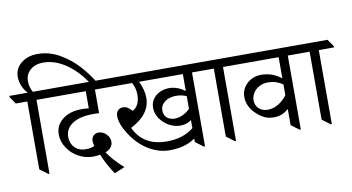

<svg xmlns="http://www.w3.org/2000/svg" viewBox="-132 -1124 2638 1439"><g transform="rotate(-10 1187.5 -404.5)"><path d="M82.5 -41V-557.6H-4.9L-42.5 -612.3V-622.1H97.2Q72.8 -647 58.3 -681.4Q43.9 -715.8 43.9 -750Q43.9 -814 93.5 -854.5Q143.1 -895 219.2 -895Q308.1 -895 387 -849.4Q465.8 -803.7 523.9 -739.3Q582 -674.8 621.1 -608.4L584 -588.4Q517.6 -698.7 429.2 -761.5Q340.8 -824.2 250 -824.2Q189 -824.2 151.1 -791.3Q113.3 -758.3 113.3 -705.1Q113.3 -662.6 135.7 -622.1H231L268.6 -567.4V-557.6H152.3V4.4H143.6Z M337.9 -241.2Q337.9 -192.4 369.6 -160.6Q401.4 -128.9 451.2 -128.9Q496.6 -128.9 519.5 -143.1Q512.7 -160.6 512.7 -182.1Q512.7 -204.6 527.8 -220.2Q543 -235.8 566.4 -235.8Q599.6 -235.8 625.2 -210.2Q650.9 -184.6 650.9 -150.4Q650.9 -130.4 637.5 -111.3Q624 -92.3 593.8 -80.6Q631.3 -21 713.9 53.2L634.8 85.9Q583 9.3 550.8 -70.3Q531.7 -64.9 496.6 -64.9Q439 -64.9 387 -93.3Q335 -121.6 303.2 -170.7Q271.5 -219.7 271.5 -272Q271.5 -342.3 326.9 -386.2Q382.3 -430.2 472.7 -430.2Q499 -430.2 527.3 -427.2V-557.6H231L193.4 -612.3V-622.1H685.1L722.7 -567.4V-557.6H597.2V-378.4L550.3 -379.4Q450.7 -379.4 394.3 -342.5Q337.9 -305.7 337.9 -241.2Z M1451.7 -557.6H1335.9V4.9H1326.7L1266.1 -40.5V-66.9Q1190.4 -12.2 1072.3 -12.2Q988.8 -12.2 912.4 -58.3Q835.9 -104.5 781.2 -188Q726.6 -271.5 726.6 -332Q726.6 -358.9 741.5 -374.5Q756.3 -390.1 779.3 -390.1Q799.8 -390.1 815.2 -380.4Q830.6 -370.6 848.1 -351.1Q903.8 -380.9 903.8 -466.3Q903.8 -515.1 879.9 -557.6H685.1L647.5 -612.3V-622.1H1414.1L1451.7 -567.4ZM1266.1 -557.6H933.1Q965.8 -489.3 965.8 -430.2Q965.8 -305.2 814.5 -227.5Q882.8 -81.1 1061.5 -81.1Q1186.5 -81.1 1266.1 -146V-207.5Q1231 -180.2 1182.6 -180.2Q1139.6 -180.2 1098.4 -202.1Q1057.1 -224.1 1029.8 -262.9Q1002.4 -301.8 1002.4 -345.2Q1002.4 -400.9 1043.7 -436.3Q1085 -471.7 1148.4 -471.7Q1178.7 -471.7 1209.5 -460Q1240.2 -448.2 1266.1 -428.2ZM1266.1 -389.6Q1229 -405.8 1188 -405.8Q1135.3 -405.8 1101.3 -380.6Q1067.4 -355.5 1067.4 -314.5Q1067.4 -278.8 1090.8 -259Q1114.3 -239.3 1149.9 -239.3Q1180.2 -239.3 1211.9 -254.4Q1243.7 -269.5 1266.1 -293.5Z M1687.5 -557.6H1571.8V4.9H1562.5L1502 -40.5V-557.6H1414.1L1376.5 -612.3V-622.1H1649.9L1687.5 -567.4Z M2180.7 -557.6H2064.9V4.9H2055.7L1995.1 -40.5V-163.6Q1947.8 -119.6 1885.3 -119.6Q1845.2 -119.6 1816.4 -132.1Q1787.6 -144.5 1755.4 -173.3Q1723.1 -202.1 1706.5 -236.1Q1689.9 -270 1689.9 -307.1Q1689.9 -368.2 1734.4 -409.2Q1778.8 -450.2 1843.8 -450.2Q1927.2 -450.2 1995.1 -396.5V-557.6H1649.9L1612.3 -612.3V-622.1H2143.1L2180.7 -567.4ZM1995.1 -267.1V-350.6Q1966.3 -369.1 1940.7 -377.2Q1915 -385.3 1883.3 -385.3Q1843.8 -385.3 1814.2 -368.4Q1784.7 -351.6 1769.3 -325.4Q1753.9 -299.3 1753.9 -271.5Q1753.9 -232.9 1779.8 -208.3Q1805.7 -183.6 1848.6 -183.6Q1888.7 -183.6 1926.5 -205.8Q1964.4 -228 1995.1 -267.1Z M2416.5 -557.6H2300.8V4.9H2291.5L2231 -40.5V-557.6H2143.1L2105.5 -612.3V-622.1H2378.9L2416.5 -567.4Z"/></g></svg>

Font: Noto Serif Devanagari
Style: Regular
Weight: 400
Designer: Monotype Design Team
Foundry: Monotype Imaging Inc.
Version: Version 1.01